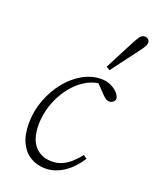

<svg xmlns="http://www.w3.org/2000/svg" viewBox="-143 -840 755 935"><g transform="rotate(20 234.5 -372.0)"><path d="M206 13Q165 13 131 -6.5Q97 -26 77 -66Q57 -106 57 -167Q57 -231 79 -289Q101 -347 137.5 -392.5Q174 -438 220.5 -464Q267 -490 315 -490Q343 -490 364 -480.5Q385 -471 399 -457Q413 -443 417 -427Q417 -414 408 -407Q399 -400 389 -400Q377 -400 367 -407.5Q357 -415 344 -429L301 -474H333V-467H318Q275 -463 236 -437Q197 -411 167.5 -370Q138 -329 121 -279Q104 -229 104 -177Q104 -103 137 -66.5Q170 -30 225 -30Q254 -30 278 -41Q302 -52 323 -71Q344 -90 362 -113L380 -100Q364 -75 345 -54.5Q326 -34 304 -19Q282 -4 257.5 4.5Q233 13 206 13ZM319 -555Q333 -582 347.5 -610.5Q362 -639 376.5 -666.5Q391 -694 403 -717Q410 -730 416 -739Q422 -748 429 -752.5Q436 -757 444 -757Q454 -757 461.5 -751Q469 -745 469 -734Q469 -725 463.5 -714.5Q458 -704 445 -687Q430 -666 411.5 -642Q393 -618 374 -592.5Q355 -567 338 -544Z"/></g></svg>

Font: Source Serif 4 18pt Light
Style: Italic
Weight: 300
Italic angle: -12°
Designer: Frank Grießhammer
Foundry: Adobe Systems Incorporated
Version: Version 4.004;hotconv 1.0.116;makeotfexe 2.5.65601